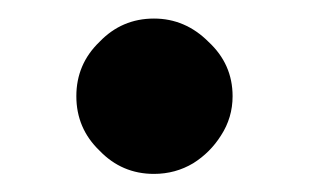

<svg xmlns="http://www.w3.org/2000/svg" viewBox="-20 -573 338 210"><path d="M148.4 -382.8Q113.3 -382.8 88.9 -408.2Q63.5 -432.6 63.5 -467.8Q63.5 -502.9 88.9 -527.3Q113.3 -552.7 148.4 -552.7Q182.6 -552.7 208 -527.3Q234.4 -502.9 234.4 -467.8Q234.4 -444.3 221.7 -424.8Q210 -406.2 191.4 -394.5Q171.9 -382.8 148.4 -382.8Z"/></svg>

Font: DeepSea
Style: Bold
Weight: 700
Designer: Stem
Version: Version 3.019;git-0a5106e0b